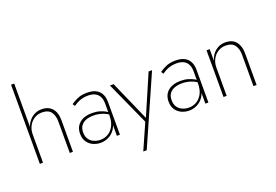

<svg xmlns="http://www.w3.org/2000/svg" viewBox="-127 -1169 2555 1778"><g transform="rotate(-20 1150.0 -280.0)"><path d="M113 -780H82V0H113ZM377 -308V0H408V-311Q408 -361 392.5 -396Q377 -431 346 -450.5Q315 -470 267 -470Q220 -470 182.5 -445Q145 -420 123 -377.5Q101 -335 101 -280H113Q113 -324 132 -360.5Q151 -397 185 -419Q219 -441 261 -441Q324 -441 350.5 -404.5Q377 -368 377 -308Z M558 -136Q558 -177 577 -202.5Q596 -228 628 -239.5Q660 -251 698 -251Q742 -251 781 -239Q820 -227 853 -202V-225Q844 -234 822 -246Q800 -258 768.5 -267.5Q737 -277 694 -277Q618 -277 572.5 -239Q527 -201 527 -134Q527 -85 549.5 -53Q572 -21 607 -5.5Q642 10 679 10Q721 10 760 -9.5Q799 -29 824.5 -69Q850 -109 850 -169L841 -201Q841 -139 819 -98Q797 -57 762.5 -37Q728 -17 687 -17Q654 -17 624.5 -29.5Q595 -42 576.5 -68Q558 -94 558 -136ZM571 -393Q586 -404 606 -415Q626 -426 653 -434Q680 -442 714 -442Q756 -442 781.5 -429.5Q807 -417 820 -397.5Q833 -378 837 -357.5Q841 -337 841 -320V0H871V-323Q871 -370 853.5 -403Q836 -436 801.5 -453Q767 -470 716 -470Q659 -470 620 -452Q581 -434 556 -416Z M1355 -460H1321L1142 -45L1160 -43L976 -460H940L1133 -33L1021 220H1055Z M1430 -136Q1430 -177 1449 -202.5Q1468 -228 1500 -239.5Q1532 -251 1570 -251Q1614 -251 1653 -239Q1692 -227 1725 -202V-225Q1716 -234 1694 -246Q1672 -258 1640.5 -267.5Q1609 -277 1566 -277Q1490 -277 1444.5 -239Q1399 -201 1399 -134Q1399 -85 1421.5 -53Q1444 -21 1479 -5.5Q1514 10 1551 10Q1593 10 1632 -9.5Q1671 -29 1696.5 -69Q1722 -109 1722 -169L1713 -201Q1713 -139 1691 -98Q1669 -57 1634.5 -37Q1600 -17 1559 -17Q1526 -17 1496.5 -29.5Q1467 -42 1448.5 -68Q1430 -94 1430 -136ZM1443 -393Q1458 -404 1478 -415Q1498 -426 1525 -434Q1552 -442 1586 -442Q1628 -442 1653.5 -429.5Q1679 -417 1692 -397.5Q1705 -378 1709 -357.5Q1713 -337 1713 -320V0H1743V-323Q1743 -370 1725.5 -403Q1708 -436 1673.5 -453Q1639 -470 1588 -470Q1531 -470 1492 -452Q1453 -434 1428 -416Z M2187 -308V0H2218V-311Q2218 -383 2183.5 -426.5Q2149 -470 2077 -470Q2022 -470 1980.5 -436Q1939 -402 1923 -346V-460H1892V0H1923V-280Q1923 -324 1942 -360.5Q1961 -397 1995 -419Q2029 -441 2071 -441Q2134 -441 2160.5 -404.5Q2187 -368 2187 -308Z"/></g></svg>

Font: Jost ExtraLight
Style: Regular
Weight: 250
Version: Version 3.710